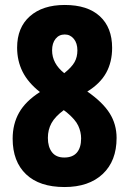

<svg xmlns="http://www.w3.org/2000/svg" viewBox="-20 -744 521 774"><path d="M241 -724Q333 -724 382.5 -678.5Q432 -633 432 -551Q432 -494 408 -450.5Q384 -407 332 -375Q394 -332 422 -287.5Q450 -243 450 -188Q450 -95 394 -42.5Q338 10 240 10Q139 10 85 -41.5Q31 -93 31 -185Q31 -244 57 -290Q83 -336 141 -373Q93 -411 71 -455Q49 -499 49 -552Q49 -633 100.5 -678.5Q152 -724 241 -724ZM241 -605Q218 -605 204 -587.5Q190 -570 190 -541Q190 -488 239 -449Q269 -473 280.5 -493.5Q292 -514 292 -541Q292 -570 277.5 -587.5Q263 -605 241 -605ZM173 -188Q173 -152 189.5 -130.5Q206 -109 239 -109Q273 -109 290 -129Q307 -149 307 -186Q307 -212 295.5 -237Q284 -262 249 -291L237 -300Q202 -274 187.5 -247.5Q173 -221 173 -188Z"/></svg>

Font: Noto Sans Lao ExtraCondensed ExtraBold
Style: Regular
Weight: 800
Width: 2
Designer: Monotype Design Team
Foundry: Monotype Imaging Inc.
Version: Version 2.003; ttfautohint (v1.8.4.7-5d5b)